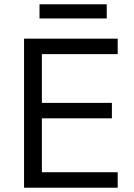

<svg xmlns="http://www.w3.org/2000/svg" viewBox="-20 -874 624 894"><path d="M164 -788V-854H477V-788ZM92 0V-694H528V-622H175V-395H501V-323H175V-72H528V0Z"/></svg>

Font: Cantarell
Style: Regular
Weight: 400
Designer: Dave Crossland, Nikolaus Waxweiler, Florian Fecher, Jacques Le Bailly, Eben Sorkin, Alexei Vanyashin, Alexios Zavras, Em
Version: Version 0.303